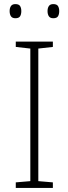

<svg xmlns="http://www.w3.org/2000/svg" viewBox="-20 -917 334 937"><path d="M238 0H57V-27L128 -33V-680L57 -688V-714H238V-688L167 -680V-33L238 -27ZM27 -863Q27 -878 33.5 -887.5Q40 -897 55 -897Q72 -897 78 -887.5Q84 -878 84 -863Q84 -847 78 -837.5Q72 -828 55 -828Q40 -828 33.5 -837.5Q27 -847 27 -863ZM212 -863Q212 -878 218.5 -887.5Q225 -897 240 -897Q257 -897 263 -887.5Q269 -878 269 -863Q269 -847 263 -837.5Q257 -828 240 -828Q225 -828 218.5 -837.5Q212 -847 212 -863Z"/></svg>

Font: Noto Sans Arabic UI XLt
Style: Regular
Weight: 200
Designer: Monotype Design Team, Nadine Chahine and Nizar Qandah
Foundry: Monotype Imaging Inc.
Version: Version 2.010; ttfautohint (v1.8.4.7-5d5b)